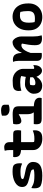

<svg xmlns="http://www.w3.org/2000/svg" viewBox="1389 -2199 822 3640"><g transform="rotate(-90 1800.0 -379.0)"><path d="M300 -138Q363 -138 407 -149Q411 -164 400.5 -182.5Q390 -201 350 -210L234 -237Q148 -257 111.5 -285.5Q75 -314 75 -370Q75 -415 99 -449Q123 -483 164.5 -506Q206 -529 257.5 -540.5Q309 -552 363 -552Q420 -552 449 -546Q478 -540 492 -526Q508 -510 516.5 -482.5Q525 -455 525 -411Q525 -401 523.5 -391.5Q522 -382 520 -372H514Q484 -386 451 -394Q418 -402 366 -402Q290 -402 257.5 -392Q225 -382 225 -364Q225 -349 241 -341.5Q257 -334 306 -323L400 -303Q480 -286 515 -250.5Q550 -215 550 -164Q550 -73 487.5 -30.5Q425 12 288 12Q200 12 149 -1.5Q98 -15 84 -29Q68 -46 59 -69.5Q50 -93 50 -139Q50 -156 51.5 -169Q53 -182 55 -193H61Q97 -173 126.5 -160.5Q156 -148 196 -143Q236 -138 300 -138Z M644 -540H775V-608Q775 -631 772.5 -654Q770 -677 762 -700Q780 -705 797.5 -707.5Q815 -710 832 -710Q870 -710 897.5 -685.5Q925 -661 925 -608V-540H1079Q1121 -540 1136.5 -521.5Q1152 -503 1152 -453Q1152 -436 1150 -419.5Q1148 -403 1145 -390H925V-176Q925 -157 929 -144Q955 -138 985 -138Q1035 -138 1069 -144.5Q1103 -151 1140 -167H1146Q1148 -157 1149 -147.5Q1150 -138 1150 -129Q1150 -92 1140 -66Q1130 -40 1112 -22Q1096 -6 1067 3Q1038 12 990 12Q928 12 879.5 -10Q831 -32 803 -71.5Q775 -111 775 -163V-391Q697 -397 669 -426Q641 -455 641 -513Q641 -530 644 -540Z M1268 -150H1485L1488 -156Q1455 -193 1455 -275V-432L1451 -435Q1402 -404 1372 -394.5Q1342 -385 1324 -385Q1299 -385 1281 -406Q1263 -427 1263 -477Q1263 -494 1265.5 -511Q1268 -528 1272 -540Q1294 -543 1328 -545Q1362 -547 1397 -548.5Q1432 -550 1455 -550Q1533 -550 1569 -527.5Q1605 -505 1605 -438V-149Q1697 -144 1732 -115Q1767 -86 1767 -43Q1767 -20 1760 0H1372Q1328 0 1304.5 -10Q1281 -20 1272.5 -43.5Q1264 -67 1264 -107Q1264 -131 1268 -150ZM1427 -753Q1446 -761 1473.5 -765.5Q1501 -770 1527 -770Q1574 -770 1604.5 -754.5Q1635 -739 1635 -698V-626Q1596 -609 1547 -609Q1495 -609 1461 -633Q1427 -657 1427 -697Z M2315 -354V-147Q2322 -142 2334 -142Q2344 -142 2355 -145.5Q2366 -149 2376 -158H2382Q2384 -151 2384.5 -146Q2385 -141 2385 -133Q2385 -103 2374.5 -72.5Q2364 -42 2347 -25Q2330 -8 2313.5 -1Q2297 6 2282 6Q2242 6 2211.5 -25.5Q2181 -57 2166 -96H2161Q2149 -70 2124.5 -45.5Q2100 -21 2067.5 -5.5Q2035 10 1998 10Q1924 10 1883.5 -29.5Q1843 -69 1843 -150V-158Q1843 -184 1857.5 -211.5Q1872 -239 1897 -263Q1922 -287 1953.5 -302Q1985 -317 2019 -317Q2106 -317 2162 -300Q2167 -336 2179 -388Q2150 -399 2123 -403Q2096 -407 2061 -407Q2015 -407 1981 -402.5Q1947 -398 1906 -386H1900Q1895 -408 1895 -435Q1895 -458 1902 -480Q1909 -502 1923 -516Q1935 -528 1954.5 -535.5Q1974 -543 2008 -546.5Q2042 -550 2097 -550Q2149 -550 2189.5 -532Q2230 -514 2258 -484.5Q2286 -455 2300.5 -421Q2315 -387 2315 -354ZM2003 -159Q2003 -135 2012 -127Q2021 -119 2051 -119Q2076 -119 2103.5 -129.5Q2131 -140 2155 -165V-218Q2106 -225 2066 -225Q2035 -225 2009 -216Q2003 -186 2003 -161Z M2616 0Q2603 2 2593 2.5Q2583 3 2572 3Q2511 3 2488.5 -22.5Q2466 -48 2466 -89V-441Q2466 -466 2461.5 -494Q2457 -522 2446 -540Q2457 -542 2468.5 -544Q2480 -546 2491 -546Q2526 -546 2553.5 -531.5Q2581 -517 2597.5 -481Q2614 -445 2616 -381H2622Q2640 -430 2670.5 -468.5Q2701 -507 2740 -529.5Q2779 -552 2820 -552Q2849 -552 2874 -526Q2899 -500 2914 -461.5Q2929 -423 2929 -384V-159Q2929 -111 2933.5 -77.5Q2938 -44 2950 0Q2935 3 2921.5 4.5Q2908 6 2892 6Q2828 6 2795.5 -21.5Q2763 -49 2763 -129Q2763 -185 2772 -246.5Q2781 -308 2794 -373Q2779 -385 2763 -385Q2738 -385 2713 -369.5Q2688 -354 2663.5 -316Q2639 -278 2616 -209Z M3304 -552Q3371 -552 3428 -520.5Q3485 -489 3520 -423.5Q3555 -358 3555 -256V-242Q3555 -167 3522 -109.5Q3489 -52 3430.5 -20Q3372 12 3295 12Q3228 12 3171 -15.5Q3114 -43 3079.5 -99.5Q3045 -156 3045 -244V-258Q3045 -346 3077.5 -412Q3110 -478 3168.5 -515Q3227 -552 3304 -552ZM3323 -412Q3256 -412 3223 -373.5Q3190 -335 3190 -246V-239Q3190 -208 3193 -182Q3196 -156 3201 -134Q3216 -130 3232 -129Q3248 -128 3272 -128Q3343 -128 3376.5 -157Q3410 -186 3410 -254V-261Q3410 -344 3394 -404Q3371 -412 3323 -412Z"/></g></svg>

Font: Recursive Mn Csl St XBd
Style: Regular
Weight: 800
Monospace: yes
Version: Version 1.079;hotconv 1.0.112;makeotfexe 2.5.65598; ttfautoh